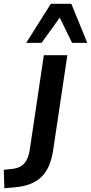

<svg xmlns="http://www.w3.org/2000/svg" viewBox="-125 -795 480 1012"><path d="M-102 197 -105 100 -59 95Q-20 91 1.5 68Q23 45 31 0L106 -504H230L156 -9Q149 40 134 76Q119 112 94.5 136.5Q70 161 33.5 175Q-3 189 -54 193ZM13 -569 143 -775H251L335 -569H255L190 -702L94 -569Z"/></svg>

Font: Nunitoga
Style: Bold Italic
Weight: 700
Italic angle: -9°
Designer: Vernon Adams
Foundry: Vernon Adams
Version: Version 1.0